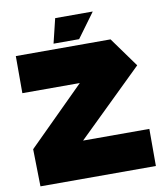

<svg xmlns="http://www.w3.org/2000/svg" viewBox="-95 -971 910 1050"><g transform="rotate(-10 360.0 -446.0)"><path d="M35 -519V-725H561L680 -560L317 -206H685V0H44L40 -206V-207L354 -519ZM250 -756 283 -892H491V-891L392 -756Z"/></g></svg>

Font: Foldit Thin ExtraBold
Style: Regular
Weight: 800
Version: Version 1.003